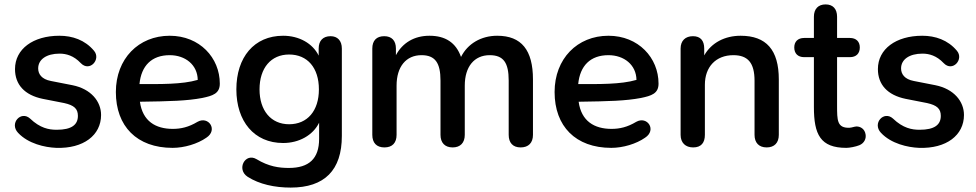

<svg xmlns="http://www.w3.org/2000/svg" viewBox="-20 -660 4423 870"><path d="M235 10C358 14 438 -47 438 -139C438 -200 393 -257 308 -274L211 -293C168 -301 153 -325 153 -350C153 -391 191 -417 250 -417C280 -417 314 -408 346 -374C386 -332 439 -391 406 -430C365 -479 308 -498 249 -498C130 -498 48 -438 48 -347C48 -277 91 -229 174 -212L271 -193C316 -183 333 -167 333 -135C333 -95 305 -72 237 -72C202 -72 162 -79 116 -123C75 -160 21 -101 62 -58C108 -9 183 8 235 10Z M762 10C815 10 875 -8 915 -36C969 -71 925 -136 875 -108C835 -84 800 -76 763 -76C685 -76 626 -111 614 -199C752 -201 827 -203 896 -216C944 -226 976 -236 976 -281C976 -398 885 -498 749 -498C608 -498 505 -394 505 -243C505 -88 600 10 762 10ZM612 -279C620 -362 667 -410 749 -410C820 -410 875 -366 876 -298C805 -277 704 -279 612 -279Z M1297 190C1451 190 1529 111 1529 -44V-440C1529 -476 1509 -496 1478 -496C1444 -496 1424 -476 1424 -440V-408C1397 -463 1336 -498 1263 -498C1131 -498 1051 -400 1051 -255C1051 -111 1131 -12 1263 -12C1335 -12 1398 -47 1426 -104V-31C1426 59 1380 101 1289 101C1245 101 1198 95 1142 61C1091 31 1050 107 1102 141C1155 175 1225 190 1297 190ZM1290 -97C1208 -97 1156 -159 1156 -255C1156 -352 1208 -413 1290 -413C1373 -413 1425 -353 1425 -255C1425 -158 1373 -97 1290 -97Z M1722 8C1758 8 1777 -13 1777 -49V-272C1777 -358 1820 -410 1890 -410C1952 -410 1976 -375 1976 -295V-49C1976 -13 1996 8 2031 8C2066 8 2086 -13 2086 -49V-272C2086 -358 2129 -410 2199 -410C2262 -410 2285 -375 2285 -295V-49C2285 -13 2304 8 2339 8C2375 8 2395 -13 2395 -49V-300C2395 -433 2343 -498 2233 -498C2160 -498 2099 -462 2069 -402C2046 -467 1998 -498 1926 -498C1857 -498 1804 -466 1774 -410V-440C1774 -476 1755 -496 1721 -496C1686 -496 1667 -476 1667 -440V-49C1667 -13 1686 8 1722 8Z M2750 10C2803 10 2863 -8 2903 -36C2957 -71 2913 -136 2863 -108C2823 -84 2788 -76 2751 -76C2673 -76 2614 -111 2602 -199C2740 -201 2815 -203 2884 -216C2932 -226 2964 -236 2964 -281C2964 -398 2873 -498 2737 -498C2596 -498 2493 -394 2493 -243C2493 -88 2588 10 2750 10ZM2600 -279C2608 -362 2655 -410 2737 -410C2808 -410 2863 -366 2864 -298C2793 -277 2692 -279 2600 -279Z M3121 8C3157 8 3174 -13 3174 -49V-276C3174 -357 3224 -410 3303 -410C3369 -410 3399 -375 3399 -294V-49C3399 -13 3419 8 3454 8C3489 8 3509 -13 3509 -49V-300C3509 -434 3452 -498 3336 -498C3265 -498 3204 -467 3171 -409V-440C3171 -476 3154 -496 3120 -496C3086 -496 3064 -476 3064 -440V-49C3064 -13 3086 8 3121 8Z M3815 10C3829 10 3857 5 3874 -2C3896 -11 3906 -32 3902 -52C3898 -75 3880 -87 3861 -87C3848 -86 3843 -82 3828 -81C3773 -80 3773 -115 3773 -182V-401H3831C3860 -401 3876 -418 3876 -445C3876 -471 3860 -488 3831 -488H3773V-584C3773 -620 3754 -640 3721 -640C3688 -640 3668 -620 3668 -584V-488H3624C3595 -488 3579 -471 3579 -445C3579 -418 3595 -401 3624 -401H3668V-175C3668 -51 3697 10 3815 10Z M4145 10C4268 14 4348 -47 4348 -139C4348 -200 4303 -257 4218 -274L4121 -293C4078 -301 4063 -325 4063 -350C4063 -391 4101 -417 4160 -417C4190 -417 4224 -408 4256 -374C4296 -332 4349 -391 4316 -430C4275 -479 4218 -498 4159 -498C4040 -498 3958 -438 3958 -347C3958 -277 4001 -229 4084 -212L4181 -193C4226 -183 4243 -167 4243 -135C4243 -95 4215 -72 4147 -72C4112 -72 4072 -79 4026 -123C3985 -160 3931 -101 3972 -58C4018 -9 4093 8 4145 10Z"/></svg>

Font: SN Pro Medium
Style: Regular
Weight: 500
Designer: Tobias Whetton
Foundry: Supernotes
Version: Version 1.003;Glyphs 3.3 (3324)